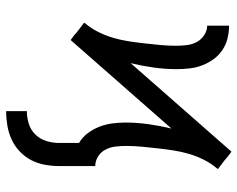

<svg xmlns="http://www.w3.org/2000/svg" viewBox="-96 -472 791 640"><g transform="rotate(90 300.0 -152.5)"><path d="M351 223V154Q372 154 393 147.5Q414 141 429 125.5Q444 110 450.5 89Q457 68 457 47V-20Q438 -31 424.5 -49Q411 -67 403 -87.5Q395 -108 392 -130Q389 -152 389 -175Q389 -213 394.5 -252Q400 -291 409 -328L114 8L99 -3L85 -15L56 -37L58 -40Q75 -60 87 -84Q99 -108 106.5 -133.5Q114 -159 118 -185Q122 -211 125 -237.5Q128 -264 130.5 -290.5Q133 -317 133 -343Q133 -361 131 -378.5Q129 -396 121 -411.5Q113 -427 98 -437Q83 -447 66 -447V-520Q87 -520 108 -515Q129 -510 147 -498Q165 -486 178 -468Q191 -450 198.5 -430Q206 -410 208.5 -388.5Q211 -367 211 -345Q211 -307 205.5 -268Q200 -229 191 -192L486 -528L501 -517L515 -505L544 -483L542 -480Q525 -460 513 -436Q501 -412 493.5 -386.5Q486 -361 482 -335Q478 -309 475 -282.5Q472 -256 469.5 -229.5Q467 -203 467 -177Q467 -159 469 -141.5Q471 -124 479 -108.5Q487 -93 502 -83.5Q517 -74 534 -74V47Q534 71 529.5 95Q525 119 514 140Q503 161 485 178Q467 195 445 205Q423 215 399 219Q375 223 351 223Z"/></g></svg>

Font: Iosevka HT Extended
Style: Regular
Weight: 400
Width: 7
Monospace: yes
Designer: Belleve Invis
Foundry: Belleve Invis
Version: Version 32.3.0; ttfautohint (v1.8.4)